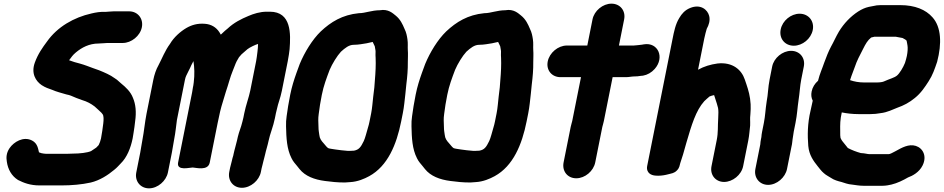

<svg xmlns="http://www.w3.org/2000/svg" viewBox="-20 -804 5161 1050"><path d="M350.6 37H230.6C222.1 37 218.1 35.6 206.1 33.6L196.9 30.3C195.3 29.7 194.8 29.6 193.2 28.9C188.4 11.5 186.3 -19.6 155.2 -35.6C108 -60 55.3 -27.8 32.2 6.2C13.4 33.9 13.9 59.6 17.4 80.3C23.3 122.6 43.7 158.2 77.8 179.8C78.2 180 78.9 180.4 79.4 180.7C109.4 195.9 145.5 210 196.1 210H316.1C371.2 210 426.6 205.2 476 194.3C526.1 182.4 570 153.6 604.2 125.1C621 112 631.2 98.8 640.2 90C674.3 57 695 4.8 705.4 -47C707.3 -56.8 708.9 -66.1 710.3 -76.8C714 -95.6 716.8 -123.3 719 -140.6C726.3 -191 722.3 -233.6 707.1 -268.9C694.1 -303 667.5 -327.2 643 -347.2L630.1 -358.6C623.5 -365.1 616.1 -371.2 606.8 -376.6C583.2 -394.3 551.1 -407.8 522.1 -419.6L488.1 -431.7C466 -439.6 444.9 -448.6 417 -456.3C396.5 -461.1 378.6 -466.9 357.8 -474.5C370.4 -491.2 377.2 -502.6 395 -517.3C427 -544 467.7 -566 519 -566C535.7 -566 556.6 -569 567.6 -569H651.6C698.2 -569 746.3 -607.4 755.8 -655C765.2 -702.2 733.3 -742 686.1 -742H602.1C586.6 -742 568.7 -739.2 556.3 -739C530.2 -740.7 503 -735.8 479.9 -730.3C384.1 -708.8 293.8 -657.3 236.9 -576.6C212.6 -543.9 188.1 -509.8 170.6 -462.1C148.8 -402.6 175.5 -360.3 207.9 -338.4C228.6 -324.9 244.9 -320 265.5 -312.6C288.1 -302.4 318.4 -295 342.6 -287.7C354.1 -285.4 359.9 -283.7 367.9 -280.7C386.5 -271.9 407.9 -264.3 427.9 -257.1C457.3 -248.2 476.8 -237.5 497.5 -221.8C511 -209.1 522.4 -199.9 534.5 -187.6L541.1 -179.3C547.7 -171 547.2 -149.5 544.8 -129.1C541.3 -102.5 537.7 -73.7 532.4 -47C529.7 -33.8 524.8 -21.1 519.6 -10.6L506.4 3.2C499.4 7.9 484.1 18.4 477.8 22.4C456.7 31.4 415.6 36 379.8 36C369.9 36 359.8 37 350.6 37Z M1238.4 113 1233.8 136C1224.5 183 1255.2 223 1303 223C1350.7 223 1397.5 183 1406.8 136L1410.6 117C1412.7 106.8 1417.6 92.2 1420.8 76C1422.9 65.8 1426.8 55.9 1430 40C1434.2 19.2 1443.7 -8.6 1448.8 -34C1456.3 -71.6 1474.2 -111 1483.5 -158L1488.7 -184C1490.1 -191 1492.8 -199.5 1494.5 -208C1500.9 -240 1513.3 -266.7 1521.3 -307L1553.8 -470C1556.2 -481.9 1558.2 -493.5 1559.9 -505.6L1563.7 -534.7C1563.7 -535 1563.8 -535.7 1563.8 -536.1C1569.9 -617.3 1574.7 -740 1455.7 -740H1438.7C1401.6 -740 1366.6 -728.7 1338.6 -716.7C1299 -700.2 1258.9 -680.1 1225 -648L1210.2 -635.7C1202 -628.8 1196.1 -623.1 1187.6 -614.6C1185.3 -618.8 1182.6 -623.3 1179.5 -628.2C1161.7 -655.4 1134.5 -671.5 1100.4 -673.9C1060.3 -677.1 1028.5 -667.7 999.2 -650.9C966.6 -631.7 930.9 -600.3 909.9 -564.4C882.1 -526.9 866.3 -484.3 846.8 -447.4C833.6 -424.6 823.8 -394.6 818.3 -367L781.3 -182C771.9 -134.5 767.7 -83.8 759 -40C754.7 -18.6 750.7 11.7 747 30L725.3 139C715.8 186.2 747.7 226 794.9 226C842.5 226 888.9 185.6 898.3 139L920 30C924.5 7.5 928.2 -21.1 932.6 -43C940 -80 943 -115.5 947.5 -147.7L991.3 -367C995.1 -386.4 999.6 -391.5 1009.3 -412.1L1019.2 -431.8C1019.3 -432.1 1019.5 -432.6 1019.7 -432.9L1026.7 -448.5C1029.7 -454.7 1033.7 -462.5 1037.9 -469.8C1043.2 -436.1 1045 -397.1 1039.5 -353.1C1038.7 -349.1 1037.8 -343.3 1037.2 -336.5L1035.1 -326.2C1033.7 -315.3 1032.5 -308.1 1030.5 -298L954 85C944.5 132.9 1019.4 111.5 1033.8 112C1051.4 112.6 1117.6 132.2 1127 85L1170.2 -131C1174.4 -152.1 1178.8 -172.8 1183.6 -193.2C1192.3 -230.8 1204.7 -264.2 1215.2 -302.2C1228.4 -339.9 1239.5 -385.6 1252.3 -415.3C1261.9 -437.5 1265.7 -451.8 1274.3 -469L1287 -491C1291.4 -495.8 1295.7 -500.8 1300.7 -506.7C1307.7 -513.8 1319.7 -522.3 1333.3 -535.1C1344.5 -544.2 1378.3 -560.6 1391.2 -563.6C1391.1 -550.9 1389.9 -535.4 1387.9 -520.2L1384.3 -492.1C1383.4 -484.4 1382.3 -477.4 1380.8 -470L1348.7 -309C1341.3 -272 1324.8 -229.5 1315.7 -184L1311.1 -161C1309.8 -154.4 1308.2 -147.6 1306 -140L1299.1 -115C1290.6 -91.7 1281.4 -62.3 1276.2 -36C1272.9 -19.6 1261.7 16.4 1257 40L1255.6 47C1253.2 54 1249.8 66 1247.8 76C1245.7 86.7 1240.3 103.6 1238.4 113Z M1945.1 -732C1944.5 -732 1943.4 -732 1942.6 -731.9C1852 -723 1789.3 -683.9 1734.2 -632.2C1687.7 -587.2 1645.8 -518.4 1619.2 -454.2C1619.1 -454 1618.9 -453.5 1618.8 -453.1L1601.2 -405C1588 -367.9 1576 -330.6 1567.1 -286C1562.9 -264.8 1559.2 -245 1555.7 -223.7C1550.7 -185.2 1542.6 -151.4 1544.3 -113.2C1545.7 -49.4 1548.4 10.5 1574.2 61.1C1583.3 80.2 1595.2 92 1604.6 103.7L1618.2 120.7C1648.8 158.8 1698.1 178.2 1757.8 185.8C1792.4 190.2 1823.2 194 1866.1 194C1878.1 193.2 1886.5 192.6 1895.3 191.9C1936.1 189.7 1972.6 173.9 1999.3 159.3C2100.4 103.9 2148.7 -13.5 2173.9 -140L2182.9 -185C2190.2 -221.3 2193.2 -259.3 2197 -291.2L2202 -341.2C2207.5 -384.9 2210.8 -423.9 2210.3 -465C2210.3 -486.6 2212.1 -507.9 2210.2 -531.6C2209 -548.4 2211.7 -566.9 2208.2 -589.3C2205.4 -607.7 2202.3 -626.2 2191.9 -646.9C2181.5 -671.5 2169.5 -698.6 2142.8 -719.7C2128.2 -731.1 2103.6 -756.2 2057.5 -748C2012.3 -747.7 1976.2 -732 1945.1 -732ZM2018.1 -574.6C2021.3 -568 2024.3 -560.8 2029.5 -551C2030.6 -546.7 2031.7 -538.7 2033.3 -529.1C2035 -520.5 2032.4 -508.8 2034.2 -487.4C2035.9 -451.4 2033.8 -407.4 2030.1 -365.1L2027.1 -325.5L2021 -275C2017.6 -246.8 2015.7 -213.9 2009.9 -185L2000.9 -140C1998.6 -128.1 1995.8 -117.1 1992.2 -105.6C1984.7 -80 1977.3 -49.6 1969.4 -32.7C1952.8 1.7 1942.6 14.8 1915.7 20C1909.6 20.1 1902.4 20.4 1894.8 21H1881C1860.5 18.9 1832 16.8 1813.8 13.4C1799.5 10.7 1781.7 9.4 1774.5 5.9C1765.7 0 1759.6 -9.9 1750.5 -19.7C1736.7 -34.7 1728.1 -46.6 1726.2 -66.2C1724.4 -83.5 1721.9 -86.8 1721.7 -111.3C1720.9 -139 1719.1 -153.6 1723 -180.8C1726.6 -212.2 1732.9 -249.9 1739.9 -285C1750.1 -336.3 1765.3 -375.4 1782.8 -422.1C1796.9 -455.3 1823.4 -498.5 1844.4 -521.1C1867 -541.6 1888.6 -559 1914.6 -559C1940.3 -559 1965.3 -564.3 1985.1 -567.3C1996.2 -568.9 2007.6 -573.2 2018.1 -574.6Z M2631.1 -732C2630.5 -732 2629.4 -732 2628.6 -731.9C2538 -723 2475.3 -683.9 2420.2 -632.2C2373.7 -587.2 2331.8 -518.4 2305.2 -454.2C2305.1 -454 2304.9 -453.5 2304.8 -453.1L2287.2 -405C2274 -367.9 2262 -330.6 2253.1 -286C2248.9 -264.8 2245.2 -245 2241.7 -223.7C2236.7 -185.2 2228.6 -151.4 2230.3 -113.2C2231.7 -49.4 2234.4 10.5 2260.2 61.1C2269.3 80.2 2281.2 92 2290.6 103.7L2304.2 120.7C2334.8 158.8 2384.1 178.2 2443.8 185.8C2478.4 190.2 2509.2 194 2552.1 194C2564.1 193.2 2572.5 192.6 2581.3 191.9C2622.1 189.7 2658.6 173.9 2685.3 159.3C2786.4 103.9 2834.7 -13.5 2859.9 -140L2868.9 -185C2876.2 -221.3 2879.2 -259.3 2883 -291.2L2888 -341.2C2893.5 -384.9 2896.8 -423.9 2896.3 -465C2896.3 -486.6 2898.1 -507.9 2896.2 -531.6C2895 -548.4 2897.7 -566.9 2894.2 -589.3C2891.4 -607.7 2888.3 -626.2 2877.9 -646.9C2867.5 -671.5 2855.5 -698.6 2828.8 -719.7C2814.2 -731.1 2789.6 -756.2 2743.5 -748C2698.3 -747.7 2662.2 -732 2631.1 -732ZM2704.1 -574.6C2707.3 -568 2710.3 -560.8 2715.5 -551C2716.6 -546.7 2717.7 -538.7 2719.3 -529.1C2721 -520.5 2718.4 -508.8 2720.2 -487.4C2721.9 -451.4 2719.8 -407.4 2716.1 -365.1L2713.1 -325.5L2707 -275C2703.6 -246.8 2701.7 -213.9 2695.9 -185L2686.9 -140C2684.6 -128.1 2681.8 -117.1 2678.2 -105.6C2670.7 -80 2663.3 -49.6 2655.4 -32.7C2638.8 1.7 2628.6 14.8 2601.7 20C2595.6 20.1 2588.4 20.4 2580.8 21H2567C2546.5 18.9 2518 16.8 2499.8 13.4C2485.5 10.7 2467.7 9.4 2460.5 5.9C2451.7 0 2445.6 -9.9 2436.5 -19.7C2422.7 -34.7 2414.1 -46.6 2412.2 -66.2C2410.4 -83.5 2407.9 -86.8 2407.7 -111.3C2406.9 -139 2405.1 -153.6 2409 -180.8C2412.6 -212.2 2418.9 -249.9 2425.9 -285C2436.1 -336.3 2451.3 -375.4 2468.8 -422.1C2482.9 -455.3 2509.4 -498.5 2530.4 -521.1C2553 -541.6 2574.6 -559 2600.6 -559C2626.3 -559 2651.3 -564.3 2671.1 -567.3C2682.2 -568.9 2693.6 -573.2 2704.1 -574.6Z M3220.3 -698 3191.8 -555H3079.8C3031.9 -555 2984.9 -515.4 2975.4 -468C2965.9 -420.1 2997.9 -382 3045.3 -382H3157.3L3109.3 -142C3108 -135.3 3103.5 -122.6 3101 -110L3062.2 84C3052.7 131.8 3083.4 171 3131.4 171C3179.4 171 3225.7 131.8 3235.2 84L3274 -110C3275.2 -116.1 3279.7 -128.7 3282.3 -142L3330.3 -382H3403.3C3419.3 -382 3434.9 -386 3449.1 -386C3461.2 -386 3470.7 -386.8 3485.1 -389.2L3496.2 -390.2C3520.7 -394.5 3543 -407.4 3560.3 -426.8C3616.2 -489.6 3578.7 -574 3501.8 -561.6L3490.2 -559.6C3475.6 -557 3457 -556.5 3445.2 -555H3364.8L3393.3 -698C3402.8 -745.4 3371.2 -784 3324 -784C3276.8 -784 3229.8 -745.4 3220.3 -698Z M3939.9 191C3986.5 191 4034.5 152.6 4044 105L4072 -35C4078.2 -66.2 4078.9 -90.8 4082.3 -116.8C4082.3 -117.3 4082.4 -118.4 4082.4 -119.1C4083.4 -148.3 4080.6 -150.9 4083.7 -179.3C4085.8 -199.1 4085.3 -216.6 4085 -233.7C4082.8 -277 4072.8 -311 4061.7 -343.9L4052.8 -369.9C4035.5 -421.1 3987.8 -465.9 3904 -456.8C3865.2 -451.4 3830.9 -441.1 3797.4 -422.7L3831.4 -593C3835.3 -612.5 3841.3 -633.7 3845.1 -646.9C3856.1 -666.1 3864.6 -691.5 3858.4 -716.7C3849.8 -751.4 3811 -783.7 3754.1 -760.3C3725.4 -748.6 3708 -728.4 3694.6 -705.3C3674 -671.9 3666 -631.3 3658 -591L3519.2 104C3517.4 113.2 3517.9 122.5 3521.2 130.3C3531.7 154.9 3559.7 157.1 3579.3 157C3599.1 157 3619.2 153.3 3634.8 149C3652.2 144.1 3666.5 144 3682 128C3697.1 112.5 3696.2 100.6 3700.2 88.1C3712.6 50.1 3717.4 36.8 3733.5 -23C3762.1 -120.7 3785.2 -198.8 3831.2 -250.3C3838.4 -257.8 3849.1 -266.5 3860.2 -276.4C3868.6 -279.7 3876 -282.1 3885.3 -283.9C3890.4 -269.3 3895 -254.7 3900 -238.2C3902.1 -230.2 3904 -223.3 3906.8 -213.8C3909.4 -200.1 3909.1 -180.6 3907.7 -157.7C3904.5 -109.7 3908.3 -81.7 3899.6 -38L3871 105C3861.6 152 3892.8 191 3939.9 191Z M4202.8 -440 4188.9 -370C4179.9 -324.9 4180.5 -287.9 4172.8 -249.5C4165.6 -204 4165.4 -172.4 4157.4 -132L4147.8 -84C4145.7 -73.5 4144.4 -64.1 4143.8 -54.2L4141.4 -42C4139.5 -32.6 4138.4 -24.1 4137.8 -14.2L4111 120C4101.6 167.2 4133.5 207 4180.7 207C4228.3 207 4274.7 166.6 4284 120L4308.6 -3.1C4312.7 -18.7 4312.8 -34.1 4314.4 -42C4317.4 -57.2 4318.6 -73.1 4320.8 -84L4330.4 -132C4339.8 -179.1 4340.7 -213.7 4347.1 -256.1C4353.4 -295.8 4354.8 -334.5 4361.9 -370L4375.8 -440C4385.3 -487.4 4353.7 -526 4306.5 -526C4259.3 -526 4212.3 -487.4 4202.8 -440ZM4249.4 -643C4239.5 -593.8 4272 -554 4321.1 -554C4368.6 -554 4415.2 -591.8 4424.8 -640C4434.6 -689.2 4401.1 -729 4353 -729C4305.6 -729 4259 -691.2 4249.4 -643Z M4687.7 33.1C4663 26.3 4637.1 16.3 4616.7 5.4L4586.2 -32.7C4582.3 -37.6 4581.2 -40.5 4576.6 -49.7C4574.9 -56.8 4574.7 -68.9 4574.9 -87C4574.2 -122.9 4574.4 -149.4 4583.5 -189.3C4609.7 -183.8 4642.2 -180 4673.9 -180H4739.9C4759.7 -180 4776.6 -181.7 4795.5 -185.2C4833.3 -189.3 4865 -206.6 4886.9 -214.7C4922.4 -227.1 4953 -243.3 4982.9 -268C5016.5 -294.8 5038.4 -328.3 5058.6 -359.8C5080.3 -392.8 5091.7 -427.1 5104.5 -464.5C5104.6 -464.9 5104.9 -465.8 5105.1 -466.4C5131 -565.5 5127.8 -655.8 5079.5 -709.4C5043 -751.1 4983.8 -776 4902.9 -776H4795.9C4781.7 -776 4768.1 -774.3 4752.2 -770.4L4731.8 -766.5C4711.6 -762.1 4692.9 -753.7 4673.1 -741.1C4631.1 -713.7 4595.1 -676 4567.9 -631.4C4552.3 -605.4 4538.5 -573.3 4525.3 -550.3C4509.9 -521.4 4499.1 -493 4487.2 -460.7C4477 -429.7 4463 -401.2 4453.6 -362.3C4435.7 -346.8 4423.1 -326.2 4418.7 -304C4415 -285.7 4416.5 -269.4 4424.6 -253.3L4423.8 -249.5C4419.8 -232.4 4416.1 -215.6 4412.8 -199.5C4395.4 -126.8 4395.8 -62.3 4400.2 -6.2C4404.8 44.4 4428.8 76.4 4452.2 105.7L4465.8 122.7C4472.2 130.6 4478.3 137.1 4485.4 143C4497.9 154.8 4515.8 162.6 4525 169.2C4540.5 180.3 4562.6 186.6 4582 191.3C4598.1 195.6 4613.7 203.8 4642.7 205.9C4659.4 207.9 4678.6 212 4702.7 212H4805.7C4825.2 212 4843.4 208 4855.1 205.3C4887 197.7 4919.8 181.6 4945.7 166.4C4971.2 157.3 5007 137.7 5025.2 101.2C5050.7 50.3 5027.4 6.2 4988.4 -6.1C4949.3 -18.3 4911.5 3.8 4877.2 22.8C4862.3 30.9 4847 39 4840.2 39H4734.2C4724.2 39 4709.8 33.9 4687.7 33.1ZM4761.4 -603H4879.2C4895.6 -600 4897.1 -600 4915.8 -596.2L4930.5 -588C4932.5 -586.7 4932.9 -586.6 4937.9 -581.9C4940.1 -573.8 4940.5 -566.5 4942.8 -555.3C4945.1 -543.2 4943.9 -520.2 4939.4 -498C4937.1 -486.2 4933 -472.9 4929 -459.7C4918.9 -434.5 4899.6 -402.5 4885.3 -390.7C4870.8 -378.6 4845.3 -372.9 4813.4 -358.4C4806.8 -355.4 4791.7 -353 4774.5 -353H4705.5C4677.3 -353 4651.5 -357.8 4628.7 -365.7C4631.1 -373.2 4633.8 -381.6 4636.1 -387.9L4653.4 -434.2C4667.2 -475.3 4680.7 -498.3 4700.1 -536.7C4714.2 -564.8 4724.3 -582.8 4744.1 -598.8C4753.3 -601.2 4760.1 -603 4761.4 -603Z"/></svg>

Font: Smoothie
Style: BdIt
Weight: 700
Foundry: Cannot Into Space Fonts
Version: Version 0.8